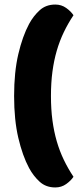

<svg xmlns="http://www.w3.org/2000/svg" viewBox="-20 -688 345 844"><path d="M223 136Q182 136 154.5 111Q127 86 108 51Q79 -3 60.5 -82Q42 -161 42 -266Q42 -371 60.5 -450Q79 -529 108 -583Q127 -618 154.5 -643Q182 -668 223 -668Q250 -668 271 -653Q292 -638 303 -621Q279 -585 260.5 -546.5Q242 -508 229.5 -465Q217 -422 210.5 -373Q204 -324 204 -266Q204 -208 210.5 -159Q217 -110 229.5 -67Q242 -24 260.5 14.5Q279 53 303 89Q292 106 271 121Q250 136 223 136Z"/></svg>

Font: Baloo Thambi 2 ExtraBold
Style: Regular
Weight: 800
Designer: Aadarsh Rajan and Ek Type
Foundry: Ek Type
Version: Version 1.640;hotconv 1.0.111;makeotfexe 2.5.65597; ttfautoh